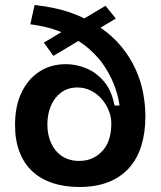

<svg xmlns="http://www.w3.org/2000/svg" viewBox="-20 -732 641 766"><path d="M296 14Q238 14 190.5 -1.5Q143 -17 109.5 -48Q76 -79 58 -125.5Q40 -172 40 -233Q40 -309 66 -363Q92 -417 137.5 -446.5Q183 -476 243 -476Q284 -476 324 -459.5Q364 -443 394.5 -407.5Q425 -372 437 -311H457Q453 -342 440 -380.5Q427 -419 402 -459.5Q377 -500 336.5 -536Q296 -572 237.5 -598.5Q179 -625 101 -635L118 -712Q203 -703 268.5 -679Q334 -655 383 -620.5Q432 -586 466 -544Q500 -502 521 -455.5Q542 -409 551 -361.5Q560 -314 560 -267Q560 -203 544 -151Q528 -99 495 -62Q462 -25 412.5 -5.5Q363 14 296 14ZM296 -90Q327 -90 350.5 -101.5Q374 -113 391 -132.5Q408 -152 416 -179Q424 -206 424 -235V-242Q424 -265 414.5 -289.5Q405 -314 387.5 -335Q370 -356 344.5 -369.5Q319 -383 289 -383Q251 -383 224 -363Q197 -343 183 -309.5Q169 -276 169 -235Q169 -194 184 -161Q199 -128 227.5 -109Q256 -90 296 -90ZM155 -562 401 -709 442 -658 193 -509Z"/></svg>

Font: Bricolage Grotesque SemiBold
Style: Regular
Weight: 600
Designer: Mathieu Triay
Foundry: Atelier Triay
Version: Version 1.000;gftools[0.9.30]